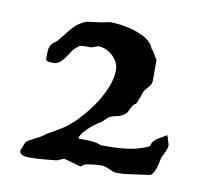

<svg xmlns="http://www.w3.org/2000/svg" viewBox="-54 -447 567 516"><g transform="rotate(10 229.5 -189.0)"><path d="M29.8 -5.9Q30.8 -8.3 33.9 -15.9Q37.1 -23.4 39.1 -28.8Q41 -31.7 46.9 -35.2Q52.7 -38.6 59.3 -42Q65.9 -45.4 72.3 -48.6Q78.6 -51.8 81.5 -54.2Q89.8 -60.5 98.9 -65.7Q107.9 -70.8 117.2 -76.2Q126.5 -81.5 135.5 -87.4Q144.5 -93.3 152.3 -100.6Q167.5 -113.8 183.8 -132.8Q200.2 -151.9 213.9 -173.6Q227.5 -195.3 236.3 -218.3Q245.1 -241.2 245.1 -262.7Q245.1 -272.9 240.5 -282.7Q235.8 -292.5 227.8 -300Q219.7 -307.6 209.2 -312.5Q198.7 -317.4 187 -317.4L168.5 -311H149.9Q145.5 -311 140.6 -310.3Q135.7 -309.6 131.3 -304.2Q123.5 -298.8 117.9 -289.8Q112.3 -280.8 106.2 -272.5Q100.1 -264.2 92.8 -258.1Q85.4 -252 74.7 -252Q69.3 -252 64 -252.7Q58.6 -253.4 55.2 -257.8V-272Q55.2 -285.2 57.4 -291.5Q59.6 -297.9 63.5 -301.8Q67.4 -305.7 72.8 -309.3Q78.1 -313 84 -321.8L90.8 -330.1Q96.7 -337.4 102.3 -344.5Q107.9 -351.6 114.5 -357.9Q121.1 -364.3 128.9 -369.1Q136.7 -374 146.5 -377L183.6 -381.8L207.5 -386.7Q219.2 -386.7 235.1 -384.8Q251 -382.8 267.3 -378.4Q283.7 -374 298.3 -366.7Q313 -359.4 322.3 -348.6Q325.7 -344.2 327.9 -338.9Q330.1 -333.5 332.5 -333L347.7 -308.1V-252Q347.7 -242.7 341.1 -235.1Q334.5 -227.5 329.1 -220.7Q328.6 -220.2 328.1 -218.8Q327.6 -217.3 326.2 -213.4Q324.7 -209.5 322.3 -202.6Q319.8 -195.8 315.4 -185.1Q314.9 -184.1 314.5 -183.6Q313.5 -182.6 313 -182.6Q307.6 -179.2 305.2 -175.3Q302.7 -171.4 300.8 -167.2Q298.8 -163.1 296.9 -158.9Q294.9 -154.8 291 -151.4Q285.6 -147 280.8 -144.8Q275.9 -142.6 270.8 -141.4Q265.6 -140.1 260.5 -139.2Q255.4 -138.2 250.5 -135.3Q249.5 -135.3 246.3 -132.6Q243.2 -129.9 239.5 -126.5Q235.8 -123 232.7 -120.1Q229.5 -117.2 228.5 -116.7Q227.5 -116.7 223.9 -114.3Q220.2 -111.8 215.8 -108.4Q211.4 -105 207.5 -102.1Q203.6 -99.1 203.1 -98.6Q200.7 -96.7 196.3 -92.3Q191.9 -87.9 187.7 -83Q183.6 -78.1 180.7 -73.2Q177.7 -68.4 177.7 -65.9Q177.7 -63.5 180.2 -63.5H196.3Q209 -63.5 219.5 -62.3Q230 -61 240.2 -56.6H264.6Q291 -56.6 317.4 -60.5Q343.8 -64.5 367.2 -75.2Q371.6 -77.6 372.1 -81.1Q372.6 -84.5 374.5 -87.9Q380.9 -96.2 391.4 -102.5Q401.9 -108.9 411.6 -114.3L419.4 -89.4Q419.4 -81.1 415.8 -72.5Q412.1 -64 406.7 -54.2Q405.3 -50.8 403.8 -42Q402.3 -33.2 399.4 -23.9Q396.5 -14.6 391.6 -7.3Q386.7 0 378.9 0L370.6 1Q351.6 3.4 333 6.3Q314.5 9.3 295.9 9.3Q290 9.3 284.7 7.3Q279.3 5.4 273.7 2.9Q268.1 0.5 262.7 -1.5Q257.3 -3.4 252 -3.4Q242.2 -3.4 229.7 -2Q217.3 -0.5 209 1.5Q207 1.5 202.9 4.2Q198.7 6.8 196.3 9.3L151.4 -3.4Q146 -3.4 140.4 0Q134.8 3.4 127.9 4.4Q118.7 5.4 110.6 6.1Q102.5 6.8 94 7.6Q85.4 8.3 76.4 8.8Q67.4 9.3 56.2 9.3Q51.8 9.3 47.1 8.8Q42.5 8.3 38.6 6.8Q34.7 5.4 32.2 2.7Q29.8 0 29.8 -4.4Z"/></g></svg>

Font: IM FELL English
Style: Italic
Weight: 400
Italic angle: -18°
Designer: Igino Marini
Foundry: Igino Marini
Version: 3.00